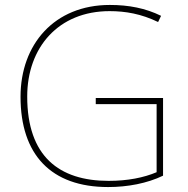

<svg xmlns="http://www.w3.org/2000/svg" viewBox="-20 -746 760 776"><path d="M367 -350V-325H613V-50C561 -28 496 -15 419 -15C219 -15 90 -114 90 -356C90 -554 216 -701 423 -701C487 -701 551 -690 619 -657L631 -682C568 -713 500 -726 424 -726C199 -726 63 -566 63 -355C63 -121 186 10 417 10C496 10 575 -5 639 -36V-350Z"/></svg>

Font: Noto Sans Lao Thin
Style: Regular
Weight: 100
Designer: Monotype Design Team
Foundry: Monotype Imaging Inc.
Version: Version 2.003